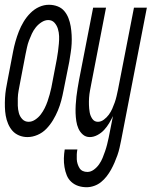

<svg xmlns="http://www.w3.org/2000/svg" viewBox="-42 -562 635 804"><path d="M73 12Q54 12 37.5 5Q21 -2 10 -14.5Q-1 -27 -8 -43.5Q-15 -60 -18 -77.5Q-21 -95 -21.5 -114Q-22 -133 -21 -151.5Q-20 -170 -17 -189Q-14 -208 -10 -227L13 -347Q17 -368 23 -389Q29 -410 37 -430.5Q45 -451 57 -471Q69 -491 85.5 -507.5Q102 -524 122 -533Q142 -542 163 -542Q182 -542 199 -535.5Q216 -529 227 -516Q238 -503 244.5 -486.5Q251 -470 254 -452Q257 -434 258 -415.5Q259 -397 258 -378.5Q257 -360 254 -341Q251 -322 248 -303L224 -183Q220 -162 214.5 -141Q209 -120 200.5 -99.5Q192 -79 180 -59Q168 -39 152 -22.5Q136 -6 115 3Q94 12 73 12ZM78 -52Q92 -52 105.5 -61Q119 -70 128.5 -82.5Q138 -95 145 -109Q152 -123 157 -137.5Q162 -152 166 -166.5Q170 -181 173 -195L196 -315Q199 -331 201 -347Q203 -363 204.5 -379Q206 -395 205.5 -410.5Q205 -426 200.5 -441Q196 -456 186 -467Q176 -478 160 -478Q146 -478 132 -469Q118 -460 108 -447.5Q98 -435 91.5 -421Q85 -407 79.5 -392.5Q74 -378 71 -363.5Q68 -349 65 -335L42 -215Q39 -199 36 -183Q33 -167 32.5 -151Q32 -135 32.5 -119.5Q33 -104 37 -89Q41 -74 51.5 -63Q62 -52 78 -52ZM321 222Q302 222 285.5 216.5Q269 211 256.5 199.5Q244 188 237.5 172Q231 156 228 137.5Q225 119 225.5 101Q226 83 229 64H282Q280 74 279.5 84.5Q279 95 279.5 105Q280 115 283 124.5Q286 134 291 142Q296 150 304.5 154Q313 158 324 158Q338 158 351 148.5Q364 139 373 126Q382 113 387.5 99.5Q393 86 398 71.5Q403 57 406.5 43Q410 29 413 15L431 -76Q424 -61 415 -46Q406 -31 394 -18Q382 -5 366 3.5Q350 12 334 12Q317 12 305 1.5Q293 -9 286.5 -23.5Q280 -38 277.5 -55Q275 -72 274.5 -88.5Q274 -105 275 -122.5Q276 -140 278 -157.5Q280 -175 283 -192.5Q286 -210 289 -227L348 -530H402L341 -215Q338 -199 335 -183.5Q332 -168 331 -152.5Q330 -137 330.5 -122Q331 -107 333.5 -92Q336 -77 344.5 -64.5Q353 -52 368 -52Q381 -52 393 -61Q405 -70 413.5 -81.5Q422 -93 428 -106.5Q434 -120 438.5 -133Q443 -146 446 -159Q449 -172 452 -186L519 -530H573L465 27Q462 42 458.5 57.5Q455 73 449.5 88.5Q444 104 437.5 119Q431 134 423 148.5Q415 163 404.5 176.5Q394 190 381 200.5Q368 211 352 216.5Q336 222 321 222Z"/></svg>

Font: Lode Term
Style: Italic
Weight: 400
Italic angle: -11°
Monospace: yes
Designer: Belleve Invis
Foundry: Belleve Invis
Version: Version 29.2.0